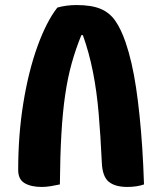

<svg xmlns="http://www.w3.org/2000/svg" viewBox="-20 -730 640 760"><path d="M217 0Q199 4 180.5 7Q162 10 145 10Q103 10 77.5 -5Q52 -20 52 -57Q52 -197 72.5 -323Q93 -449 128.5 -547Q164 -645 207 -700Q242 -710 283 -710Q342 -710 378 -695Q414 -680 436.5 -647.5Q459 -615 477 -563Q503 -487 518.5 -383.5Q534 -280 543 -146Q545 -112 547 -75Q549 -38 550 0Q536 5 519 7.5Q502 10 484 10Q435 10 410 -11Q385 -32 383 -88Q378 -194 370.5 -281.5Q363 -369 348 -445Q333 -521 308 -591H302Q280 -537 264 -480Q248 -423 238 -354.5Q228 -286 223 -199.5Q218 -113 217 0Z"/></svg>

Font: Recursive Sn Csl St XBd
Style: Regular
Weight: 800
Version: Version 1.085;hotconv 1.1.0;makeotfexe 2.6.0; ttfautohint (v